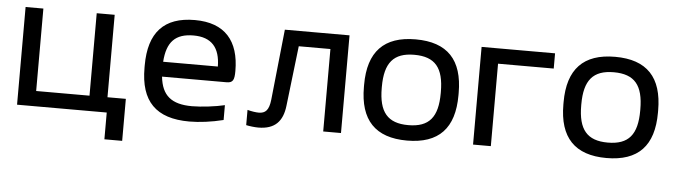

<svg xmlns="http://www.w3.org/2000/svg" viewBox="-43 -676 3442 979"><g transform="rotate(5 1677.5 -186.0)"><path d="M54 -500V0H513V137H604V-78H510V-500H418V-78H145V-500Z M1148 -268C1148 -422 1074 -509 920 -509C762 -509 685 -425 685 -256V-244C685 -73 765 9 936 9C988 9 1050 1 1110 -14V-90C1065 -79 991 -70 943 -70C838 -70 788 -111 778 -207H1108C1141 -207 1148 -222 1148 -268ZM777 -283C784 -385 827 -430 920 -430C1013 -430 1056 -379 1057 -283Z M1423 -115 1459 -422H1621V0H1712V-500H1381L1343 -138C1337 -84 1319 -67 1285 -67C1271 -67 1249 -70 1227 -76V2C1245 6 1272 9 1289 9C1374 9 1414 -34 1423 -115Z M1808 -256V-244C1808 -75 1888 9 2050 9C2213 9 2292 -75 2292 -244V-256C2292 -425 2213 -509 2050 -509C1888 -509 1808 -425 1808 -256ZM1899 -247V-253C1899 -376 1944 -430 2050 -430C2157 -430 2201 -376 2201 -253V-247C2201 -124 2157 -70 2050 -70C1944 -70 1899 -124 1899 -247Z M2388 0H2479V-422H2764V-500H2388Z M2829 -256V-244C2829 -75 2909 9 3071 9C3234 9 3313 -75 3313 -244V-256C3313 -425 3234 -509 3071 -509C2909 -509 2829 -425 2829 -256ZM2920 -247V-253C2920 -376 2965 -430 3071 -430C3178 -430 3222 -376 3222 -253V-247C3222 -124 3178 -70 3071 -70C2965 -70 2920 -124 2920 -247Z"/></g></svg>

Font: LT Wave Alt
Style: Regular
Weight: 400
Designer: Daniel Lyons
Version: Version 2.5 (Glyphs App)